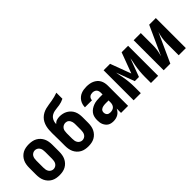

<svg xmlns="http://www.w3.org/2000/svg" viewBox="75 -1538 2350 2350"><g transform="rotate(-45 1250.0 -363.5)"><path d="M250 8Q223 8 195.5 3Q168 -2 144 -15Q120 -28 101 -48.5Q82 -69 70.5 -93.5Q59 -118 54.5 -145.5Q50 -173 50 -200V-320Q50 -347 54.5 -374.5Q59 -402 70.5 -426.5Q82 -451 101 -471.5Q120 -492 144 -505Q168 -518 195.5 -523Q223 -528 250 -528Q277 -528 304.5 -523Q332 -518 356 -505Q380 -492 399 -471.5Q418 -451 429.5 -426.5Q441 -402 445.5 -374.5Q450 -347 450 -320V-200Q450 -173 445.5 -145.5Q441 -118 429.5 -93.5Q418 -69 399 -48.5Q380 -28 356 -15Q332 -2 304.5 3Q277 8 250 8ZM250 -97Q268 -97 284.5 -106Q301 -115 310.5 -130.5Q320 -146 323 -164Q326 -182 326 -200V-320Q326 -338 323 -356Q320 -374 310.5 -389.5Q301 -405 284.5 -414Q268 -423 250 -423Q232 -423 215.5 -414Q199 -405 189.5 -389.5Q180 -374 177 -356Q174 -338 174 -320V-200Q174 -182 177 -164Q180 -146 189.5 -130.5Q199 -115 215.5 -106Q232 -97 250 -97Z M750 8Q723 8 695.5 3Q668 -2 644 -15Q620 -28 601 -48.5Q582 -69 570.5 -93.5Q559 -118 554.5 -145.5Q550 -173 550 -200V-294Q550 -326 549 -357.5Q548 -389 548 -421Q548 -449 550 -477.5Q552 -506 559 -533.5Q566 -561 579.5 -586.5Q593 -612 613.5 -632Q634 -652 659.5 -665.5Q685 -679 712.5 -686Q740 -693 768.5 -697Q797 -701 825 -706Q853 -711 880.5 -718Q908 -725 935 -735V-630Q915 -620 894 -613Q873 -606 851 -602.5Q829 -599 807 -597Q785 -595 763.5 -590.5Q742 -586 722 -575.5Q702 -565 688.5 -547.5Q675 -530 668.5 -508.5Q662 -487 662 -465Q671 -474 681.5 -482Q692 -490 704.5 -494Q717 -498 730 -500Q743 -502 757 -502Q783 -502 809.5 -496Q836 -490 859.5 -476.5Q883 -463 901.5 -443Q920 -423 931 -398.5Q942 -374 946 -347.5Q950 -321 950 -294V-200Q950 -173 945.5 -145.5Q941 -118 929.5 -93.5Q918 -69 899 -48.5Q880 -28 856 -15Q832 -2 804.5 3Q777 8 750 8ZM750 -97Q768 -97 784.5 -106Q801 -115 810.5 -130.5Q820 -146 823 -164Q826 -182 826 -200V-294Q826 -306 825 -318Q824 -330 820.5 -341.5Q817 -353 811 -363.5Q805 -374 796 -382Q787 -390 775.5 -393.5Q764 -397 752 -397Q734 -397 717 -388Q700 -379 690 -364Q680 -349 677 -330.5Q674 -312 674 -294V-200Q674 -182 677 -164Q680 -146 689.5 -130.5Q699 -115 715.5 -106Q732 -97 750 -97Z M1184 8Q1165 8 1145.5 4Q1126 0 1110 -10Q1094 -20 1082 -35.5Q1070 -51 1062.5 -68.5Q1055 -86 1052.5 -105.5Q1050 -125 1050 -144Q1050 -170 1056 -196.5Q1062 -223 1078 -244.5Q1094 -266 1116.5 -281Q1139 -296 1164 -305Q1189 -314 1216 -317Q1243 -320 1269 -320H1320V-349Q1320 -364 1316 -378.5Q1312 -393 1302 -403.5Q1292 -414 1277.5 -419Q1263 -424 1248 -424Q1235 -424 1222 -420.5Q1209 -417 1199 -408.5Q1189 -400 1183.5 -387.5Q1178 -375 1178 -361H1056Q1056 -385 1062.5 -408.5Q1069 -432 1082 -452Q1095 -472 1113.5 -487.5Q1132 -503 1154.5 -512Q1177 -521 1200.5 -524.5Q1224 -528 1248 -528Q1273 -528 1298 -524Q1323 -520 1346 -510Q1369 -500 1388.5 -483.5Q1408 -467 1420 -445Q1432 -423 1437 -398.5Q1442 -374 1442 -349V0H1320V-75Q1311 -56 1297 -39.5Q1283 -23 1265 -12.5Q1247 -2 1226 3Q1205 8 1184 8ZM1234 -96Q1251 -96 1268 -101Q1285 -106 1297 -118Q1309 -130 1314.5 -146.5Q1320 -163 1320 -180V-216H1269Q1258 -216 1247.5 -215Q1237 -214 1226.5 -212Q1216 -210 1206 -205.5Q1196 -201 1188 -194Q1180 -187 1176 -176.5Q1172 -166 1172 -155Q1172 -143 1176 -131Q1180 -119 1189 -110.5Q1198 -102 1210 -99Q1222 -96 1234 -96Z M1538 0V-520H1650L1750 -252L1850 -520H1962V0H1838V-104Q1838 -152 1842.5 -200Q1847 -248 1856 -295L1863 -329Q1866 -345 1869 -360.5Q1872 -376 1874 -392L1786 -156H1714L1626 -392Q1628 -376 1631 -360.5Q1634 -345 1637 -329L1644 -295Q1653 -248 1657.5 -200Q1662 -152 1662 -104V0Z M2058 0V-520H2182V-312Q2182 -291 2180.5 -269.5Q2179 -248 2175.5 -226.5Q2172 -205 2167 -184.5Q2162 -164 2156 -143L2327 -520H2442V0H2318V-208Q2318 -229 2319.5 -250.5Q2321 -272 2324.5 -293.5Q2328 -315 2333 -335.5Q2338 -356 2344 -377L2173 0Z"/></g></svg>

Font: Iosevka SS04 Extrabold
Style: Regular
Weight: 800
Monospace: yes
Designer: Belleve Invis
Foundry: Belleve Invis
Version: Version 19.0.0; ttfautohint (v1.8.4)